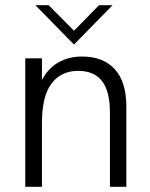

<svg xmlns="http://www.w3.org/2000/svg" viewBox="-20 -717 577 737"><path d="M77 -493H141V-410Q164 -454 203.5 -477Q243 -500 295 -500Q376 -500 420.5 -451.5Q465 -403 465 -308V0H402V-285Q402 -367 371.5 -406Q341 -445 280 -445Q214 -445 177.5 -396Q141 -347 141 -244V0H77ZM116 -697H167L264 -599L360 -697H412L264 -546Z"/></svg>

Font: Hanken Grotesk Light
Style: Regular
Weight: 300
Designer: Alfredo Marco Pradil
Foundry: Hanken Design Co.
Version: Version 3.014